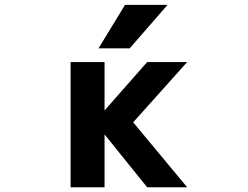

<svg xmlns="http://www.w3.org/2000/svg" viewBox="-20 -784 1040 806"><path d="M504.9 -763.7H683.6L524.4 -581.1H393.6ZM418.9 -320.3 597.7 -523.4H765.6L539.1 -270.5L765.6 2H597.7L418.9 -219.7V2H276.4V-523.4H418.9Z"/></svg>

Font: GenEi Gothic M Regular
Style: Bold
Weight: 700
Designer: o_tamon (Modified); [Source Han Sans]
Ryoko NISHIZUKA  (kana & ideographs); Paul D. Hunt (Latin, Greek & Cyrillic); Wenl
Version: Version 1.1a;Original Version 1.004